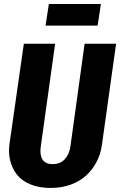

<svg xmlns="http://www.w3.org/2000/svg" viewBox="-20 -908 591 944"><path d="M460 -782.2H204.1L220.2 -888.2H476.1ZM550.8 -692.9 481 -194.8Q474.6 -150.4 455.1 -112.5Q435.5 -74.7 404.5 -45.9Q373.5 -17.1 328.4 -0.5Q283.2 16.1 229 16.1Q172.4 16.1 129.6 -1.5Q86.9 -19 63.2 -49.6Q39.6 -80.1 30 -118.9Q20.5 -157.7 26.9 -202.1L97.2 -692.9H251L180.2 -185.1Q174.8 -147.5 188.7 -124.3Q202.6 -101.1 238.8 -101.1Q276.9 -101.1 298.8 -125.5Q320.8 -149.9 326.2 -188L396 -692.9Z"/></svg>

Font: Fira Sans Compressed
Style: Bold Italic
Weight: 700
Width: 3
Italic angle: -8°
Designer: Carrois Corporate & Edenspiekermann AG
Foundry: Carrois Corporate GbR & Edenspiekermann AG
Version: Version 4.203;PS 004.203;hotconv 1.0.88;makeotf.lib2.5.64775